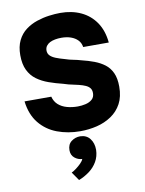

<svg xmlns="http://www.w3.org/2000/svg" viewBox="-106 -790 874 1160"><g transform="rotate(-10 331.0 -210.0)"><path d="M342 8Q266 8 201 -16.5Q136 -41 93.5 -93.5Q51 -146 41 -228H205Q213 -197 234.5 -178Q256 -159 287 -150.5Q318 -142 353 -142Q377 -142 401 -147.5Q425 -153 441 -167Q457 -181 457 -206Q457 -225 448 -236.5Q439 -248 422.5 -255.5Q406 -263 382 -269Q367 -273 351 -276Q335 -279 320 -283Q305 -287 290 -292Q245 -303 204 -317.5Q163 -332 131.5 -355Q100 -378 82 -415Q64 -452 64 -507Q64 -560 82.5 -597.5Q101 -635 132.5 -658.5Q164 -682 201.5 -694.5Q239 -707 276.5 -712Q314 -717 346 -717Q417 -717 472.5 -691Q528 -665 562.5 -614.5Q597 -564 604 -490H447Q443 -516 426.5 -533Q410 -550 384.5 -559Q359 -568 326 -568Q306 -568 287.5 -564.5Q269 -561 255.5 -554Q242 -547 233.5 -535.5Q225 -524 225 -507Q225 -489 237 -476.5Q249 -464 271.5 -455Q294 -446 327 -437Q350 -429 374.5 -424.5Q399 -420 422 -413Q464 -403 499.5 -389.5Q535 -376 562 -355.5Q589 -335 604.5 -301.5Q620 -268 620 -217Q620 -155 597 -112.5Q574 -70 534 -43Q494 -16 444.5 -4Q395 8 342 8ZM283 297 247 245Q260 239 276 227Q292 215 306 201Q320 187 324 175Q298 174 277.5 157Q257 140 257 110Q257 74 281 56Q305 38 335 38Q374 39 395 66.5Q416 94 416 135Q415 175 396.5 207Q378 239 347.5 261.5Q317 284 283 297Z"/></g></svg>

Font: Onest ExtraBold
Style: Regular
Weight: 800
Designer: Dmitri Voloshin, Andrey Kudryavtsev
Foundry: Dmitri Voloshin, Andrey Kudryavtsev
Version: Version 1.000;gftools[0.9.33]